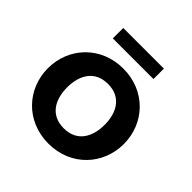

<svg xmlns="http://www.w3.org/2000/svg" viewBox="-171 -766 912 912"><g transform="rotate(45 285.0 -310.0)"><path d="M148 -560H421V-630H148ZM285 10C436 10 540 -104 540 -242C540 -380 436 -494 285 -494C134 -494 30 -380 30 -242C30 -104 134 10 285 10ZM285 -93C195 -93 159 -162 159 -242C159 -322 195 -391 285 -391C375 -391 411 -322 411 -242C411 -162 375 -93 285 -93Z"/></g></svg>

Font: FREAK Grotesk Next
Style: Bold
Weight: 700
Width: 3
Designer: La Scuola Open Source
Foundry: La Scuola Open Source
Version: Version 1.000;PS 1.0;hotconv 1.0.72;makeotf.lib2.5.5900